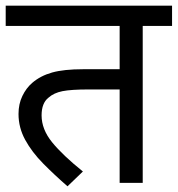

<svg xmlns="http://www.w3.org/2000/svg" viewBox="-20 -642 624 674"><path d="M481 -551V0H400V-328H291Q230 -328 199.5 -322Q169 -316 150 -299Q126 -280 126 -237Q126 -188 163 -142.5Q200 -97 271 -40L217 12Q171 -28 131.5 -68Q92 -108 68.5 -151Q45 -194 45 -242Q45 -277 58.5 -305Q72 -333 93 -351Q122 -376 163 -387.5Q204 -399 272 -399H400V-551H0V-622H584V-551Z"/></svg>

Font: hingl115
Style: Book
Weight: 400
Designer: Jelle Bosma - Monotype Design Team
Foundry: Monotype Imaging Inc.
Version: Version 2.003